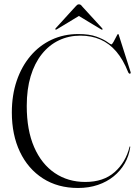

<svg xmlns="http://www.w3.org/2000/svg" viewBox="-20 -874 661 908"><path d="M596 -178.5Q590 -136.5 569.8 -101.2Q549.5 -66 517.5 -40Q485.5 -14 442.8 0.5Q400 15 349 15Q253.5 15 183 -30.2Q112.5 -75.5 74.2 -156Q36 -236.5 36 -342Q36 -424 59 -491.8Q82 -559.5 124 -609.2Q166 -659 223.8 -686Q281.5 -713 350.5 -713Q402.5 -713 436 -700.8Q469.5 -688.5 486.5 -676.2Q503.5 -664 506.5 -664Q510 -664 517 -676.2Q524 -688.5 530 -700.8Q536 -713 537.5 -713Q539 -713 540.2 -712Q541.5 -711 542 -708L597.5 -533.5Q598.5 -530.5 597.8 -528.2Q597 -526 594.5 -525.5Q592.5 -525 590.2 -526.8Q588 -528.5 586.5 -531.5Q562.5 -592.5 529.5 -630.8Q496.5 -669 454.5 -687.2Q412.5 -705.5 360.5 -705.5Q305 -705.5 258.5 -683.2Q212 -661 177.8 -618Q143.5 -575 125 -513.5Q106.5 -452 106.5 -373Q106.5 -258.5 141.5 -178.2Q176.5 -98 239 -55.8Q301.5 -13.5 383.5 -13.5Q469.5 -13.5 522 -60Q574.5 -106.5 592.5 -179Q593 -181 593.5 -181.5Q594 -182 594.5 -181.5Q595.5 -181.5 595.8 -180.5Q596 -179.5 596 -178.5ZM363 -804.5H343L457.5 -735.5Q462.5 -732.5 464 -734Q465.5 -735 465.2 -736.8Q465 -738.5 463 -740.5L370 -842Q365.5 -848 362 -850.8Q358.5 -853.5 353 -853.5Q348.5 -853.5 344.8 -850.8Q341 -848 336 -842L243.5 -740.5Q241.5 -738.5 241.5 -736.8Q241.5 -735 242.5 -734Q244 -732.5 249 -735.5Z"/></svg>

Font: Fraunces 120pt Light
Style: Regular
Weight: 300
Version: Version 1.000;[b76b70a41]